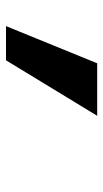

<svg xmlns="http://www.w3.org/2000/svg" viewBox="128 -295 344 640"><g transform="rotate(90 300.0 25.0)"><path d="M67 177 191 -127H366L181 177Z"/></g></svg>

Font: Red Hat Mono
Style: Italic
Weight: 400
Italic angle: -12°
Monospace: yes
Designer: Pentagram, MCKL
Foundry: MCKL
Version: Version 1.030